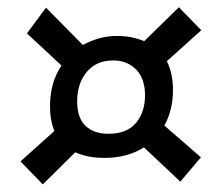

<svg xmlns="http://www.w3.org/2000/svg" viewBox="-20 -599 594 522"><path d="M96.3 -97.7 35.7 -160.2 127.8 -242.8Q116 -271.7 116 -310Q116 -342.7 123.9 -370.5Q131.8 -398.3 147.2 -420.8L53.3 -508.2L105 -578.2L205 -476.8Q225.7 -487.8 248.9 -494.6Q272.2 -501.3 297.8 -501.3Q318.8 -501.3 337.6 -497.6Q356.3 -493.8 372 -487L466.3 -579.3L527.2 -516.8L433.7 -432.8Q450.3 -398.2 450.3 -355.2Q450.3 -299.2 426.8 -257.7L526.2 -171.2L470.3 -105.2L371.3 -198.3Q349.5 -184.3 322.5 -177Q295.5 -169.7 265.2 -169.7Q241.3 -169.7 221.7 -173.4Q202 -177.2 184.7 -185ZM275 -235.3Q325 -235.3 349.7 -264.8Q374.3 -294.3 374.3 -340Q374.3 -385 350.2 -409.8Q326 -434.7 287.8 -434.7Q242.2 -434.7 216 -403.5Q189.8 -372.3 189.8 -324Q189.8 -278 212.7 -256.7Q235.5 -235.3 275 -235.3Z"/></svg>

Font: Sansita Swashed Light
Style: Regular
Weight: 300
Designer: Pablo Cosgaya
Foundry: Omnibus-Type
Version: Version 1.003